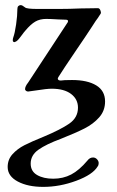

<svg xmlns="http://www.w3.org/2000/svg" viewBox="-20 -443 459 751"><path d="M10 210Q10 181 29 160Q48 139 75.5 125Q103 111 150 92Q217 64 251 40.5Q285 17 285 -22Q285 -55 258 -75.5Q231 -96 182 -96Q163 -96 119 -89Q93 -85 90 -85Q85 -85 81.5 -88Q78 -91 78 -94Q78 -105 90 -120L245 -356Q246 -358 246 -361Q246 -366 236 -366L208 -367Q176 -369 161 -369Q136 -369 118 -358.5Q100 -348 79 -323Q75 -319 61.5 -300.5Q48 -282 41 -280Q35 -276 31 -281Q30 -282 30 -286Q30 -291 32 -297Q38 -313 43 -347.5Q48 -382 48 -408Q48 -416 52 -419.5Q56 -423 61 -423Q67 -423 78 -414Q84 -408 127 -408H211Q249 -408 295 -410L363 -411Q369 -411 372.5 -403Q376 -395 374 -390L363 -373Q357 -366 340 -339Q312 -296 281 -251Q226 -170 208 -141L206 -136Q206 -128 218 -128Q227 -130 262 -130Q322 -130 356.5 -109Q391 -88 391 -46Q391 -10 368 16Q345 42 310.5 59.5Q276 77 218 100Q161 121 130.5 142.5Q100 164 100 197Q100 227 125 241.5Q150 256 188 256Q227 256 258.5 239.5Q290 223 322 185Q331 173 344 173Q353 173 359.5 180Q366 187 366 195Q366 203 362 208Q343 240 278.5 264Q214 288 149 288Q89 288 49.5 267Q10 246 10 210Z"/></svg>

Font: EB Garamond Medium
Style: Regular
Weight: 500
Designer: Georg Duffner and Octavio Pardo
Foundry: Georg Duffner
Version: Version 1.000